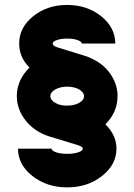

<svg xmlns="http://www.w3.org/2000/svg" viewBox="-20 -727 558 797"><path d="M258.8 -288.6Q288.1 -288.6 308.3 -299.8Q328.6 -311 328.6 -327.6V-331.5L327.6 -334V-335L327.1 -336.9L326.7 -337.9L325.7 -339.4L325.2 -340.8L323.7 -341.8L323.2 -342.8L322.8 -343.8L321.3 -345.2L320.8 -346.7L319.3 -347.7L317.9 -348.1L316.9 -349.6L315.4 -351.1L314 -351.6L313 -353Q312.5 -353.5 311.5 -354Q310.5 -354.5 310.5 -355L309.1 -355.5L307.1 -356L305.7 -357.4L303.7 -357.9L301.8 -358.9L300.8 -359.4L297.9 -360.8L296.9 -361.3L294.4 -361.8Q278.3 -367.2 258.8 -367.2Q230 -367.2 209.5 -355.7Q189 -344.2 189 -327.6V-326.7L189.5 -323.7V-323.2L190.4 -321.3V-320.8L190.9 -318.8L191.4 -317.4L192.4 -315.9L192.9 -314.9L193.4 -313.5L194.8 -313L195.3 -311.5L196.8 -310.5L197.3 -309.1L198.7 -307.6L200.2 -307.1L201.2 -305.7Q203.6 -303.2 205.6 -302.7L206.5 -301.8L208.5 -300.8L209 -299.8L210.9 -299.3L212.4 -298.8L214.4 -297.4L216.3 -296.9L218.3 -295.9L219.2 -295.4L221.2 -294.9L223.6 -293.5Q238.3 -288.6 258.8 -288.6ZM54.7 -109.9H194.3Q194.3 -101.1 213.1 -94.7Q231.9 -88.4 258.8 -88.4Q285.6 -88.4 304.7 -94.7Q323.7 -101.1 323.7 -109.9Q323.7 -118.2 303.2 -124.5L189.5 -159.2H189H187.5Q187.5 -160.2 186.5 -160.2Q186 -160.6 184.6 -160.6L183.6 -161.1H182.6L181.2 -162.1Q180.7 -162.1 179.7 -162.4Q178.7 -162.6 178.7 -162.6L178.2 -163.1Q177.7 -163.1 176.8 -163.6Q175.8 -164.1 174.8 -164.1V-164.6Q173.8 -164.6 172.9 -165Q171.9 -165 171.4 -165Q104 -191.9 70.3 -250.5Q69.8 -252 68.8 -252.9V-253.4Q67.9 -254.4 67.9 -256.3H66.9Q66.9 -257.8 65.9 -258.8V-259.3Q64.9 -260.3 64.5 -261.7V-262.7Q64 -263.2 63 -264.6V-265.1Q62.5 -265.6 62 -267.6V-268.6Q61.5 -269 60.5 -270.5V-271.5V-272.5L60.1 -273.4L59.6 -274.4L59.1 -275.4Q58.6 -275.9 58.6 -276.9Q58.6 -277.3 58.1 -277.3Q58.1 -278.8 57.6 -279.3V-280.8Q57.6 -281.2 57.1 -281.7Q56.6 -282.2 56.6 -282.7Q56.6 -283.2 56.2 -283.7Q56.2 -285.2 55.7 -285.6V-287.1L55.2 -288.1L54.7 -289.1V-290.5L54.2 -291.5Q54.2 -293 53.7 -293.5V-294.9Q53.7 -295.9 52.7 -296.9V-297.9Q52.7 -299.3 52.2 -299.8V-301.3V-303.2Q51.8 -303.7 51.8 -304.7V-306.6L50.8 -307.6V-309.6V-311V-313Q50.3 -313.5 50.3 -314.9V-315.9V-317.9V-319.8V-321.3V-323.2Q49.8 -323.7 49.8 -324.7V-327.6Q49.8 -395 102.5 -446.3Q59.6 -489.3 59.6 -546.4Q59.6 -612.8 117.9 -659.7Q176.3 -706.5 258.8 -706.5Q341.3 -706.5 399.9 -659.7Q458.5 -612.8 458.5 -546.4H319.3Q319.3 -554.7 301.5 -560.8Q283.7 -566.9 258.8 -566.9Q234.4 -566.9 216.6 -560.8Q198.7 -554.7 198.7 -546.4Q198.7 -536.6 218.8 -530.3L329.6 -496.1H330.6L331.1 -495.6Q332.5 -495.6 333.5 -494.6Q335 -494.6 335.4 -494.1H336.9Q337.9 -493.2 339.4 -492.7H339.8L342.8 -491.7H343.3Q344.2 -491.2 345 -490.7Q345.7 -490.2 346.7 -490.2Q417.5 -461.9 449.2 -402.3L450.2 -399.4Q451.7 -397.9 451.7 -397H452.1Q452.1 -396 452.6 -395L453.1 -394L453.6 -393.6L454.1 -392.6Q454.6 -392.1 455.1 -391.1V-390.1Q455.1 -389.6 455.1 -389.2L455.6 -388.2L456.1 -387.7Q456.1 -386.7 456.1 -385.7L456.5 -385.3L457.5 -384.3Q457.5 -383.8 458 -382.8Q458 -381.8 458.5 -381.3Q458.5 -380.4 459.5 -379.4V-377.9Q460 -377.4 460 -376Q460.4 -376 460.4 -375L460.9 -374L461.4 -373V-372.1Q461.9 -371.6 461.9 -370.1L462.4 -369.1Q462.4 -368.2 463.4 -367.2V-365.7Q463.4 -365.2 463.6 -364.7Q463.9 -364.3 463.9 -363.8V-362.8Q464.4 -362.3 464.4 -360.8V-359.4Q465.3 -358.4 465.3 -357.4V-356Q465.8 -355.5 465.8 -354V-353Q465.8 -352.5 466.1 -352.1Q466.3 -351.6 466.3 -351.1V-349.6V-347.7Q467.3 -346.7 467.3 -345.7V-344.7V-342.8Q467.3 -341.8 467.8 -341.3V-339.4V-337.9V-335.9V-335V-332V-330.6V-331.1V-327.6Q467.8 -261.2 417.5 -210.9Q463.4 -166 463.4 -109.9Q463.4 -43.5 403.3 3.7Q343.3 50.8 258.8 50.8Q174.8 50.8 114.7 3.7Q54.7 -43.5 54.7 -109.9Z"/></svg>

Font: Basically A Sans Serif
Style: Bold
Weight: 700
Designer: Hyung-Suk Kim
Foundry: Mental Design
Version: 1.000